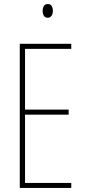

<svg xmlns="http://www.w3.org/2000/svg" viewBox="-20 -1024 421 951"><path d="M333 -93H78V-807H333V-782H104V-481H320V-456H104V-118H333ZM217 -1004Q231 -1004 236.5 -993.5Q242 -983 242 -971Q242 -955 235 -945.5Q228 -936 216 -936Q203 -936 197 -946.5Q191 -957 191 -970Q191 -982 196.5 -993Q202 -1004 217 -1004Z"/></svg>

Font: Noto Sans Kannada UI ExtraCondensed Thin
Style: Regular
Weight: 100
Width: 2
Designer: Jelle Bosma - Monotype Design Team
Foundry: Monotype Imaging Inc.
Version: Version 2.005; ttfautohint (v1.8.4.7-5d5b)